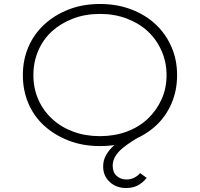

<svg xmlns="http://www.w3.org/2000/svg" viewBox="-20 -725 1006 966"><path d="M614 221Q565 221 532 190.5Q499 160 499 113Q499 81 513.5 55.5Q528 30 553 7Q578 -16 612 -37.5Q646 -59 686 -81L711 -54Q679 -36 649.5 -17.5Q620 1 596.5 20.5Q573 40 560 62Q547 84 547 109Q547 142 567 160Q587 178 616 178Q638 178 655.5 169Q673 160 685 146L718 170Q699 194 674 207.5Q649 221 614 221ZM483 10Q397 10 326 -17.5Q255 -45 203 -92Q151 -139 123 -204.5Q95 -270 95 -347Q95 -424 123 -489Q151 -554 203 -602Q255 -650 326 -677.5Q397 -705 483 -705Q568 -705 639.5 -678Q711 -651 762.5 -603Q814 -555 842.5 -489.5Q871 -424 871 -347Q871 -269 842.5 -203.5Q814 -138 762.5 -91Q711 -44 639.5 -17Q568 10 483 10ZM483 -40Q556 -40 618 -63Q680 -86 724 -128Q768 -170 793 -225.5Q818 -281 818 -347Q818 -412 793 -469Q768 -526 724 -567Q680 -608 618 -631.5Q556 -655 483 -655Q409 -655 347.5 -631.5Q286 -608 241.5 -567.5Q197 -527 172.5 -470Q148 -413 148 -347Q148 -281 172.5 -225Q197 -169 241.5 -127.5Q286 -86 347.5 -63Q409 -40 483 -40Z"/></svg>

Font: Lexend Giga ExtraLight
Style: Regular
Weight: 250
Version: Version 1.007